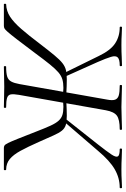

<svg xmlns="http://www.w3.org/2000/svg" viewBox="130 -820 665 1016"><g transform="rotate(90 463.0 -312.5)"><path d="M308.8 0Q305.2 0 305.2 -6Q305.2 -12 308.8 -12Q343 -12 360.7 -17.6Q378.4 -23.2 386.9 -38.8Q395.4 -54.4 400.4 -82.4L482.4 -545.4Q488.2 -574.4 482.8 -588.8Q477.4 -603.2 459.8 -608.1Q442.2 -613 409 -613Q405 -613 405 -619Q405 -625 409 -625Q431.6 -625 462.4 -623.5Q493.2 -622 521.8 -622Q554.8 -622 586.9 -623.5Q619 -625 638.8 -625Q642.8 -625 642.8 -619Q642.8 -613 638.8 -613Q588.6 -613 567.8 -598.2Q547 -583.4 539 -539.6L457.4 -79.4Q452.4 -50.6 455.2 -36.2Q458 -21.8 474 -16.9Q490 -12 523.2 -12Q526.4 -12 526.4 -6Q526.4 0 523.2 0Q500.4 0 473 -1Q445.6 -2 415.2 -2Q384.8 -2 357.2 -1Q329.6 0 308.8 0ZM-22.4 0Q-24.6 0 -24.5 -6Q-24.4 -12 -22.4 -12Q13.6 -13 43.7 -32.6Q73.8 -52.2 108.3 -91.8Q142.8 -131.4 188 -191.4Q224.8 -239.4 248.5 -267.9Q272.2 -296.4 290.1 -310.3Q308 -324.2 327.5 -328.6Q347 -333 375.6 -333Q406.4 -333 461.8 -330L459 -312Q448.2 -313 438.5 -314Q428.8 -315 420.8 -315Q394.2 -315 375.2 -309.4Q356.2 -303.8 338.1 -288.2Q320 -272.6 296.3 -243.4Q272.6 -214.2 237.4 -166.4Q190.4 -103.6 164.2 -69.7Q138 -35.8 124.9 -20.9Q111.8 -6 105.7 -3Q99.6 0 91.6 0ZM342.8 -317 251.8 -502.2Q222.2 -564.2 185.3 -588.6Q148.4 -613 100.4 -613Q96.4 -613 96.4 -619Q96.4 -625 100.2 -625Q119.2 -625 140 -623.5Q160.8 -622 194.4 -622Q231.4 -622 255.8 -623.5Q280.2 -625 301.8 -625Q305.8 -625 305.8 -619Q305.8 -613 301.8 -613Q269.8 -613 259.3 -602.4Q248.8 -591.8 256.5 -566.5Q264.2 -541.2 283.4 -497L360 -326ZM737.8 0Q730.8 0 725.3 -3.5Q719.8 -7 712.2 -22.2Q704.6 -37.4 690.5 -72.5Q676.4 -107.6 651.6 -171.4Q633.6 -218.4 620.5 -246.8Q607.4 -275.2 594.2 -289.7Q581 -304.2 564 -309.6Q547 -315 520.4 -315Q512.2 -315 502.2 -314Q492.2 -313 481.2 -312L482.8 -330Q540 -333 567.8 -333Q599 -333 617 -327.5Q635 -322 647.3 -306.5Q659.6 -291 672.5 -261.9Q685.4 -232.8 706.4 -185.6Q732.8 -126 753.6 -88Q774.4 -50 797.4 -31.1Q820.4 -12.2 852.8 -12Q856.2 -12 856.1 -6Q856 0 853 0ZM597.8 -317 583.8 -326 721 -499.4Q756 -544 772.4 -568.4Q788.8 -592.8 783.2 -602.9Q777.6 -613 745 -613Q741.4 -613 741.4 -619Q741.4 -625 745 -625Q769 -625 792.9 -623.5Q816.8 -622 852.8 -622Q888.2 -622 908.7 -623.5Q929.2 -625 947.8 -625Q951.6 -625 951.6 -619Q951.6 -613 947.8 -613Q897.6 -613 851.9 -586.9Q806.2 -560.8 754.2 -498.8Z"/></g></svg>

Font: Cormorant Light
Style: Italic
Weight: 300
Italic angle: -10°
Designer: Christian Thalmann (Catharsis Fonts)
Foundry: Catharsis Fonts
Version: Version 4.000